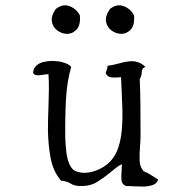

<svg xmlns="http://www.w3.org/2000/svg" viewBox="-20 -683 690 709"><path d="M564 -20Q559 -5 544.5 0Q530 5 512 6Q503 6 493 5.5Q483 5 474 5Q466 4 458.5 4Q451 4 445 4Q430 -3 428.5 -17.5Q427 -32 429 -49Q429 -56 429.5 -63Q430 -70 430 -77Q418 -71 407.5 -62.5Q397 -54 386 -45Q364 -27 338.5 -11Q313 5 274 4Q253 3 240 -5.5Q227 -14 205 -16Q176 -51 167 -99Q158 -147 157 -201Q157 -222 157.5 -244.5Q158 -267 159 -289Q160 -320 160.5 -350Q161 -380 159 -409Q155 -409 150 -408.5Q145 -408 140 -407Q129 -405 118.5 -405Q108 -405 102 -413Q103 -430 113.5 -440Q124 -450 140 -454Q148 -456 156.5 -457Q165 -458 173 -458Q182 -458 191 -457Q200 -456 208 -454Q233 -448 243 -436Q227 -382 223.5 -314Q220 -246 221 -172Q222 -147 225 -121.5Q228 -96 236.5 -76.5Q245 -57 259 -51Q282 -42 307 -46Q332 -50 354 -62Q376 -74 389 -89Q408 -110 417.5 -140Q427 -170 430 -205Q433 -240 432 -278Q431 -316 429 -352Q429 -364 428 -375.5Q427 -387 427 -398Q423 -398 415 -397Q403 -396 390 -397.5Q377 -399 370 -413Q372 -420 374.5 -425.5Q377 -431 377 -440Q394 -442 410 -446.5Q426 -451 440 -454Q455 -457 468 -457Q474 -457 479.5 -456Q485 -455 490 -453Q505 -448 517 -436Q504 -432 503.5 -417Q503 -402 496 -391Q498 -349 498.5 -295Q499 -241 499 -185Q499 -174 498.5 -163.5Q498 -153 497 -142Q495 -115 495.5 -91.5Q496 -68 510 -51Q525 -45 538 -36.5Q551 -28 564 -20ZM275 -626Q278 -589 262 -573Q246 -557 226 -558Q207 -559 191 -571Q175 -583 171.5 -603.5Q168 -624 186 -650Q212 -670 237.5 -660Q263 -650 275 -626ZM475 -626Q478 -589 462 -573Q446 -557 426 -558Q407 -559 391 -571Q375 -583 371.5 -603.5Q368 -624 386 -650Q412 -670 437.5 -660Q463 -650 475 -626Z"/></svg>

Font: Yuji Syuku
Style: Regular
Weight: 400
Designer: Kataoka Yuji
Foundry: Kinuta Font Factory
Version: Version 3.002